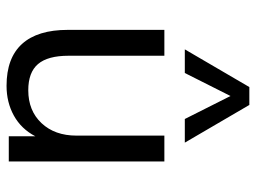

<svg xmlns="http://www.w3.org/2000/svg" viewBox="-120 -674 800 601"><g transform="rotate(90 280.5 -373.0)"><path d="M485 -487V0H406V-83Q383 -39 341.5 -16Q300 7 248 7Q161 7 117 -41.5Q73 -90 73 -185V-487H154V-187Q154 -122 180 -91.5Q206 -61 262 -61Q326 -61 365 -102.5Q404 -144 404 -212V-487ZM208 -551H134L252 -753H308L426 -551H352L280 -694Z"/></g></svg>

Font: wassup Sans
Style: Regular
Weight: 400
Version: Version 2.001